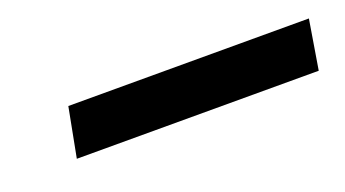

<svg xmlns="http://www.w3.org/2000/svg" viewBox="-25 -757 480 267"><g transform="rotate(-20 215.0 -623.5)"><path d="M60 -587 74 -660H430L418 -587Z"/></g></svg>

Font: DM Sans 24pt Medium
Style: Italic
Weight: 500
Italic angle: -10°
Designer: Colophon Foundry, Jonny Pinhorn
Foundry: Colophon Foundry
Version: Version 4.004;gftools[0.9.30]